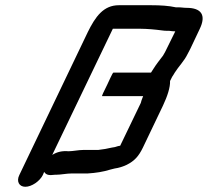

<svg xmlns="http://www.w3.org/2000/svg" viewBox="-20 -677 796 735"><path d="M694 -647C682 -647 675 -649 661 -649H653C626 -655 594 -657 559 -657H435C376 -657 345 -613 316 -554L54 -7C42 17 53 38 77 38C101 38 132 17 144 -7L149 -19C158 -5 171 -6 190 -8H194C213 -8 235 -13 255 -13H316C347 -15 374 -19 403 -28L419 -32L430 -34C439 -36 453 -40 465 -46C495 -61 511 -79 527 -112L604 -273C621 -309 632 -343 631 -367L639 -383C642 -388 646 -393 649 -399C664 -423 685 -443 698 -470C701 -476 704 -482 708 -489L744 -565C771 -620 750 -647 694 -647ZM391 -354C376 -324 369 -309 371 -309H528L526 -304C523 -296 520 -289 519 -283L440 -119C435 -119 423 -115 420 -114L408 -112C391 -108 375 -105 356 -103H299C281 -103 259 -98 242 -98C219 -100 199 -96 180 -84L412 -567H515C530 -567 545 -566 559 -565L580 -563C594 -562 604 -559 620 -559H628C635 -558 642 -557 651 -557L612 -478L604 -464C592 -448 578 -431 567 -413L558 -399H414C411 -399 395 -362 391 -354Z"/></svg>

Font: Electronic
Style: BlkUltIt
Weight: 900
Version: Version 1.011